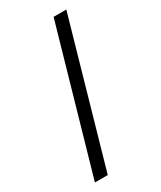

<svg xmlns="http://www.w3.org/2000/svg" viewBox="-226 -870 902 1073"><g transform="rotate(-30 224.5 -333.5)"><path d="M315 -792H397L135 125H52Z"/></g></svg>

Font: kannada25
Style: Book
Weight: 400
Designer: Jelle Bosma - Monotype Design Team
Foundry: Monotype Imaging Inc.
Version: Version 2.003